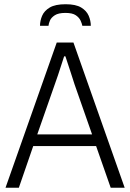

<svg xmlns="http://www.w3.org/2000/svg" viewBox="-20 -887 615 907"><path d="M6 0 248 -686H327L569 0H503L434 -197H137L69 0ZM156 -252H415L332 -489Q329 -499 324 -514Q319 -529 313 -548Q307 -567 300.5 -586Q294 -605 289 -621H283Q277 -603 269.5 -579.5Q262 -556 254 -532Q246 -508 239 -489ZM169 -765Q169 -789 179 -812.5Q189 -836 215 -851.5Q241 -867 290 -867Q338 -867 363.5 -851.5Q389 -836 399 -812.5Q409 -789 409 -765H369Q367 -776 360.5 -790Q354 -804 338 -815Q322 -826 289 -826Q256 -826 239 -815Q222 -804 216 -790Q210 -776 209 -765Z"/></svg>

Font: Archivo SemiCondensed ExtraLight
Style: Regular
Weight: 250
Width: 4
Designer: Hector Gatti
Foundry: Omnibus-Type
Version: Version 2.001